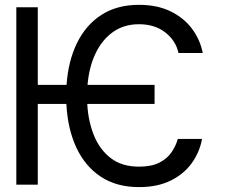

<svg xmlns="http://www.w3.org/2000/svg" viewBox="-20 -757 938 787"><path d="M708.8 -187.5H808.2Q798.3 -133.5 766.2 -88.6Q734 -43.7 679.9 -16.9Q625.7 9.9 549.7 9.9Q457.4 9.9 392.8 -33Q328.1 -76 292.6 -152.9Q257.1 -229.8 252.1 -331H134.9V0H46.9V-727.3H134.9V-409.1H252.8Q259.6 -506.7 295.6 -580.6Q331.7 -654.5 395.4 -695.8Q459.2 -737.2 549.7 -737.2Q624.3 -737.2 679 -710.6Q733.7 -683.9 767 -639.2Q800.4 -594.5 811.1 -539.8H711.6Q701 -589.8 657.8 -623.8Q614.7 -657.7 549.7 -657.7Q487.9 -657.7 443 -625.7Q398.1 -593.8 371.4 -537.5Q344.8 -481.2 338.8 -409.1H613.6V-331H337.7Q341.6 -259.9 365.2 -201.7Q388.8 -143.5 434.3 -108.7Q479.8 -73.9 549.7 -73.9Q600.9 -73.9 633.2 -90.4Q665.5 -106.9 683.2 -133Q701 -159.1 708.8 -187.5Z"/></svg>

Font: Interface
Style: Regular
Weight: 400
Designer: Rasmus Andersson
Foundry: rsms
Version: Version 1.8